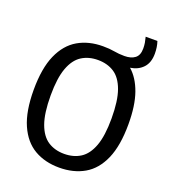

<svg xmlns="http://www.w3.org/2000/svg" viewBox="-159 -1003 1000 1129"><g transform="rotate(20 341.5 -439.0)"><path d="M341.5 9.5Q252 9.5 185.5 -29.2Q119 -68 82 -151.8Q45 -235.5 45 -370Q45 -504.5 82 -588.2Q119 -672 185.8 -710.8Q252.5 -749.5 341.5 -749.5Q383 -749.5 413 -744Q443 -738.5 478 -738.5Q519 -738.5 543.2 -756.8Q567.5 -775 567.5 -817.5Q567.5 -836 564.8 -852.8Q562 -869.5 557 -888H630.5Q642 -854 642 -812.5Q642 -756 612.2 -724.2Q582.5 -692.5 533 -685Q583 -641.5 610.5 -564Q638 -486.5 638 -370Q638 -235 601.2 -151.2Q564.5 -67.5 497.8 -29Q431 9.5 341.5 9.5ZM341.5 -76.5Q400 -76.5 443 -104Q486 -131.5 509.5 -195Q533 -258.5 533 -367Q533 -478.5 509.5 -543.2Q486 -608 443 -635.8Q400 -663.5 341.5 -663.5Q283 -663.5 240 -636Q197 -608.5 173.5 -545Q150 -481.5 150 -373Q150 -261.5 173.5 -196.8Q197 -132 240 -104.2Q283 -76.5 341.5 -76.5Z"/></g></svg>

Font: Encode Sans SemiCondensed SemiCondensed Medium
Style: Regular
Weight: 500
Width: 4
Designer: Multiple Designers
Foundry: Impallari Type
Version: Version 3.000; ttfautohint (v1.8.3) -l 8 -r 50 -G 200 -x 14 